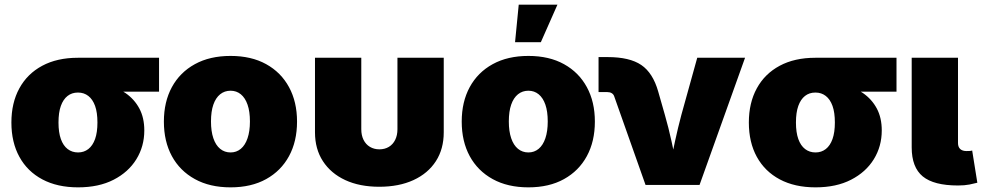

<svg xmlns="http://www.w3.org/2000/svg" viewBox="-20 -784 4168 814"><path d="M311 10.3Q223.1 10.3 159.7 -23.4Q96.2 -57.1 62.3 -118.9Q28.3 -180.7 28.3 -264.6Q28.3 -347.7 62 -409.4Q95.7 -471.2 158.9 -505.1Q222.2 -539.1 310.1 -539.1H654.3V-395.5H416L310.1 -391.6Q284.7 -391.6 266.4 -377.2Q248 -362.8 238 -335Q228 -307.1 228 -264.6Q228 -222.7 238 -194.6Q248 -166.5 266.8 -152.1Q285.6 -137.7 311 -137.7Q335.9 -137.7 354.5 -152.1Q373 -166.5 383.1 -194.6Q393.1 -222.7 393.1 -264.6Q393.1 -307.1 383.1 -335Q373 -362.8 354.5 -377.2Q335.9 -391.6 311 -391.6V-440.9Q371.6 -440.9 423.1 -428.2Q474.6 -415.5 512.2 -389.4Q549.8 -363.3 570.8 -324Q591.8 -284.7 591.8 -231Q591.8 -163.6 558.1 -108.9Q524.4 -54.2 461.7 -22Q398.9 10.3 311 10.3Z M957.5 10.3Q869.6 10.3 806.2 -24.7Q742.7 -59.6 708.7 -122.1Q674.8 -184.6 674.8 -268.6Q674.8 -352.1 708.7 -414.6Q742.7 -477.1 806.2 -512Q869.6 -546.9 957.5 -546.9Q1045.4 -546.9 1108.4 -512Q1171.4 -477.1 1205.3 -414.6Q1239.3 -352.1 1239.3 -268.6Q1239.3 -184.6 1205.3 -122.1Q1171.4 -59.6 1108.4 -24.7Q1045.4 10.3 957.5 10.3ZM957.5 -137.7Q982.4 -137.7 1001 -153.1Q1019.5 -168.5 1029.5 -198Q1039.6 -227.5 1039.6 -269Q1039.6 -311.5 1029.5 -340.3Q1019.5 -369.1 1001 -384.3Q982.4 -399.4 957.5 -399.4Q932.1 -399.4 913.3 -384.3Q894.5 -369.1 884.5 -340.3Q874.5 -311.5 874.5 -269Q874.5 -227.5 884.5 -198Q894.5 -168.5 913.3 -153.1Q932.1 -137.7 957.5 -137.7Z M1587.9 7.8Q1504.9 7.8 1443.8 -20.5Q1382.8 -48.8 1349.1 -100.6Q1315.4 -152.3 1315.4 -223.1V-539.1H1511.7V-236.3Q1511.7 -210.4 1521.2 -191.2Q1530.8 -171.9 1548.3 -161.4Q1565.9 -150.9 1588.4 -150.9Q1611.3 -150.9 1628.7 -161.4Q1646 -171.9 1655.5 -191.2Q1665 -210.4 1665 -236.3V-539.1H1861.3V-223.1Q1861.3 -152.3 1827.9 -100.6Q1794.4 -48.8 1732.9 -20.5Q1671.4 7.8 1587.9 7.8Z M2220.2 10.3Q2132.3 10.3 2068.8 -24.7Q2005.4 -59.6 1971.4 -122.1Q1937.5 -184.6 1937.5 -268.6Q1937.5 -352.1 1971.4 -414.6Q2005.4 -477.1 2068.8 -512Q2132.3 -546.9 2220.2 -546.9Q2308.1 -546.9 2371.1 -512Q2434.1 -477.1 2468 -414.6Q2502 -352.1 2502 -268.6Q2502 -184.6 2468 -122.1Q2434.1 -59.6 2371.1 -24.7Q2308.1 10.3 2220.2 10.3ZM2220.2 -137.7Q2245.1 -137.7 2263.7 -153.1Q2282.2 -168.5 2292.2 -198Q2302.2 -227.5 2302.2 -269Q2302.2 -311.5 2292.2 -340.3Q2282.2 -369.1 2263.7 -384.3Q2245.1 -399.4 2220.2 -399.4Q2194.8 -399.4 2176 -384.3Q2157.2 -369.1 2147.2 -340.3Q2137.2 -311.5 2137.2 -269Q2137.2 -227.5 2147.2 -198Q2157.2 -168.5 2176 -153.1Q2194.8 -137.7 2220.2 -137.7ZM2163.6 -605 2179.2 -764.2H2343.3L2272.9 -605Z M2716.8 0 2584 -375.5Q2581.1 -384.3 2573.5 -388.9Q2565.9 -393.6 2554.7 -393.6H2517.6V-542H2556.2Q2649.4 -542 2698.7 -508.5Q2748 -475.1 2770.5 -396L2798.8 -296.9Q2814.5 -242.2 2826.9 -185.5Q2839.4 -128.9 2851.6 -64.5H2817.4Q2829.6 -128.9 2841.8 -185.3Q2854 -241.7 2868.7 -296.9L2936 -539.1H3138.7L2945.8 0Z M3437.5 10.3Q3349.6 10.3 3286.1 -23.4Q3222.7 -57.1 3188.7 -118.9Q3154.8 -180.7 3154.8 -264.6Q3154.8 -347.7 3188.5 -409.4Q3222.2 -471.2 3285.4 -505.1Q3348.6 -539.1 3436.5 -539.1H3780.8V-395.5H3542.5L3436.5 -391.6Q3411.1 -391.6 3392.8 -377.2Q3374.5 -362.8 3364.5 -335Q3354.5 -307.1 3354.5 -264.6Q3354.5 -222.7 3364.5 -194.6Q3374.5 -166.5 3393.3 -152.1Q3412.1 -137.7 3437.5 -137.7Q3462.4 -137.7 3481 -152.1Q3499.5 -166.5 3509.5 -194.6Q3519.5 -222.7 3519.5 -264.6Q3519.5 -307.1 3509.5 -335Q3499.5 -362.8 3481 -377.2Q3462.4 -391.6 3437.5 -391.6V-440.9Q3498 -440.9 3549.6 -428.2Q3601.1 -415.5 3638.7 -389.4Q3676.3 -363.3 3697.3 -324Q3718.3 -284.7 3718.3 -231Q3718.3 -163.6 3684.6 -108.9Q3650.9 -54.2 3588.1 -22Q3525.4 10.3 3437.5 10.3Z M4041.5 2.4Q3939 2.4 3892.1 -36.1Q3845.2 -74.7 3845.2 -159.2V-539.1H4041.5V-177.7Q4041.5 -161.1 4050.8 -152.3Q4060.1 -143.6 4077.6 -143.6Q4086.4 -143.6 4092 -144Q4097.7 -144.5 4101.6 -146L4123.5 -9.3Q4111.3 -5.9 4090.3 -1.7Q4069.3 2.4 4041.5 2.4Z"/></svg>

Font: Inter 18pt Black
Style: Regular
Weight: 900
Designer: Rasmus Andersson
Foundry: rsms
Version: Version 4.001;git-66647c0bb